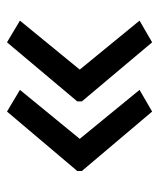

<svg xmlns="http://www.w3.org/2000/svg" viewBox="27 -538 455 549"><g transform="rotate(90 254.5 -263.5)"><path d="M469 -257V-270L299 -471L237 -435L377 -264L237 -93L299 -56ZM270 -257V-270L101 -471L39 -435L179 -264L39 -93L101 -56Z"/></g></svg>

Font: Noto Sans Sinhala UI
Style: Regular
Weight: 400
Designer: Jelle Bosma - Monotype Design Team
Foundry: Monotype Imaging Inc.
Version: Version 2.006